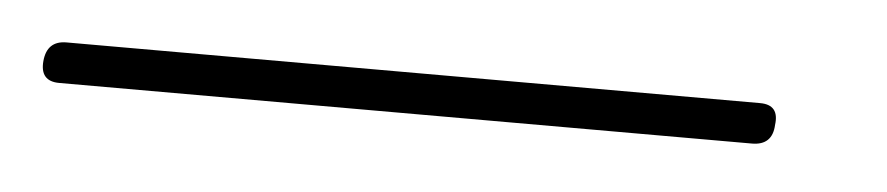

<svg xmlns="http://www.w3.org/2000/svg" viewBox="-57 44 476 103"><g transform="rotate(5 181.0 95.0)"><path d="M-34.5 95.5Q-33.5 84.5 -23 84.5H350.5Q361 84.5 359.5 95.5Q359 106.5 348 106.5H-25Q-35.5 106.5 -34.5 95.5Z"/></g></svg>

Font: Fraunces 72pt S000 Thin
Style: Italic
Weight: 100
Italic angle: -16°
Version: Version 1.000; ttfautohint (v1.8.3)